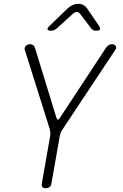

<svg xmlns="http://www.w3.org/2000/svg" viewBox="-20 -970 640 1000"><path d="M218 10Q205 10 200.5 4Q196 -2 198 -15L241 -260Q243 -270 242 -279.5Q241 -289 239 -298L109 -711Q107 -717 109 -722.5Q111 -728 115 -731.5Q119 -735 124.5 -737.5Q130 -740 136 -740Q144 -740 151.5 -735.5Q159 -731 162 -721L274 -356Q277 -347 281.5 -347Q286 -347 292 -356L532 -721Q538 -731 547 -735.5Q556 -740 564 -740Q570 -740 574.5 -737.5Q579 -735 582 -731.5Q585 -728 585 -722.5Q585 -717 581 -711L307 -298Q300 -289 296.5 -279.5Q293 -270 291 -260L248 -15Q246 -2 238.5 4Q231 10 218 10ZM247 -810Q230 -810 227.5 -816.5Q225 -823 239 -836L333 -927Q345 -938 359 -944Q373 -950 388 -950Q403 -950 414 -944Q425 -938 433 -927L496 -835Q504 -822 500.5 -816Q497 -810 480 -810Q472 -810 466 -813Q460 -816 455 -822L398 -897Q390 -908 380.5 -908Q371 -908 358 -897L277 -823Q270 -817 262.5 -813.5Q255 -810 247 -810Z"/></svg>

Font: Maple Mono Thin
Style: Italic
Weight: 250
Italic angle: -10°
Monospace: yes
Designer: subframe7536
Version: Version 7.000